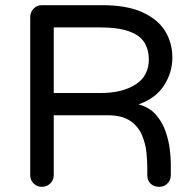

<svg xmlns="http://www.w3.org/2000/svg" viewBox="-20 -718 752 743"><path d="M142 5Q123 5 110 -8Q97 -21 97 -40V-652Q97 -671 110 -684.5Q123 -698 142 -698H375Q470 -698 530 -671Q590 -644 618.5 -598.5Q647 -553 647 -495Q647 -437 614.5 -387Q582 -337 516 -314Q558 -303 583 -274.5Q608 -246 620.5 -210Q633 -174 637 -140.5Q641 -107 641 -86V-40Q641 -21 628 -8Q615 5 596 5Q575 5 562.5 -7.5Q550 -20 550 -40V-70Q550 -95 546.5 -129Q543 -163 529 -196Q515 -229 483.5 -250.5Q452 -272 395 -272H188V-40Q188 -21 174.5 -8Q161 5 142 5ZM188 -358H369Q453 -358 504.5 -391Q556 -424 556 -488Q556 -525 539 -553Q522 -581 480 -596.5Q438 -612 364 -612H188Z"/></svg>

Font: Varela Round
Style: Regular
Weight: 400
Designer: Joe Prince, Avraham Cornfeld
Foundry: Joe Prince, Avraham Cornfeld
Version: Version 3.010; ttfautohint (v1.8.4.7-5d5b)